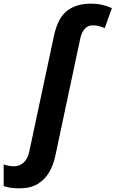

<svg xmlns="http://www.w3.org/2000/svg" viewBox="-140 -785 629 1045"><path d="M-35 240Q-86 240 -120 228V110Q-90 120 -64 120Q-34 120 -11.5 100Q11 80 20 37L153 -587Q174 -686 224 -725.5Q274 -765 354 -765Q388 -765 416.5 -758.5Q445 -752 469 -741L430 -632Q416 -638 400.5 -642.5Q385 -647 365 -647Q337 -647 320.5 -627.5Q304 -608 297 -576L162 59Q152 109 129 150Q106 191 66.5 215.5Q27 240 -35 240Z"/></svg>

Font: Noto IKEA Latin
Style: Bold Italic
Weight: 700
Italic angle: -12°
Designer: Monotype Design Team
Foundry: Monotype Imaging Inc.
Version: Version 1.0